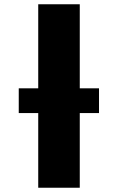

<svg xmlns="http://www.w3.org/2000/svg" viewBox="-20 -880 552 900"><path d="M159.2 -350V0H353.9V-350H444.1V-466H353.9V-860H159.2V-466H67.9V-350Z"/></svg>

Font: Hussar
Style: BdWide
Weight: 700
Foundry: Cannot Into Space Fonts
Version: Version 2.00